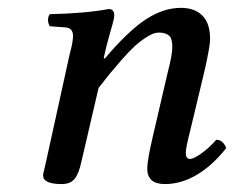

<svg xmlns="http://www.w3.org/2000/svg" viewBox="-20 -459 596 489"><path d="M89.8 -12.2Q89.8 -15.1 91.1 -20.5Q92.3 -25.9 94.2 -33.7Q96.2 -41.5 97.2 -46.9L157.2 -319.8Q166 -352.5 166 -367.2Q166 -387.7 147 -389.2L106.9 -392.1Q102.5 -398.9 102.3 -407.7Q102.1 -416.5 106.9 -422.9Q197.3 -424.8 256.8 -436Q271 -436 271 -419.9Q271 -413.6 267.6 -401.1Q264.2 -388.7 257.6 -365.5Q251 -342.3 246.1 -319.8L244.1 -310.1H247.1Q307.1 -380.9 351.8 -409.9Q396.5 -439 440.9 -439Q475.1 -439 495.1 -419.7Q515.1 -400.4 515.1 -358.9Q515.1 -342.8 502 -283.2L463.9 -124Q453.1 -82 453.1 -69.8Q453.1 -54.2 463.9 -54.2Q473.1 -54.2 492.7 -68.1Q512.2 -82 530.8 -103Q540.5 -103 546.9 -96.7Q553.2 -90.3 556.2 -82Q521.5 -37.6 481.4 -13.9Q441.4 9.8 399.9 9.8Q355 9.8 355 -29.8Q355 -51.3 370.1 -115.2L407.2 -274.9Q418.9 -319.3 418.9 -339.8Q418.9 -360.8 410.4 -368.4Q401.9 -376 383.8 -376Q371.6 -376 354.5 -365.2Q337.4 -354.5 323 -341.3Q308.6 -328.1 288.3 -304.9Q268.1 -281.7 257.8 -269Q247.6 -256.3 231 -234.9L187 -45.9Q180.7 -16.6 169.9 -3.4Q159.2 9.8 137.2 9.8Q89.8 9.8 89.8 -12.2Z"/></svg>

Font: Common Serif Medium
Style: Italic
Weight: 500
Italic angle: -12°
Designer: Philipp H. Poll, Khaled Hosny
Foundry: Stefan Peev, Context Ltd.
Version: Version 1.026